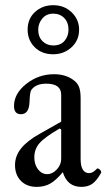

<svg xmlns="http://www.w3.org/2000/svg" viewBox="-20 -712 412 743"><path d="M186 -502Q141.6 -502 114.3 -529.3Q86.9 -556.6 86.9 -597.2Q86.9 -639.6 115.7 -665.8Q144.5 -691.9 186 -691.9Q229 -691.9 257.6 -664.1Q286.1 -636.2 286.1 -597.2Q286.1 -555.7 256.6 -528.8Q227.1 -502 186 -502ZM186 -536.1Q214.8 -536.1 230 -554.2Q245.1 -572.3 245.1 -597.2Q245.1 -625.5 228.5 -642.3Q211.9 -659.2 186 -659.2Q159.2 -659.2 143.6 -640.1Q127.9 -621.1 127.9 -597.2Q127.9 -569.3 144.5 -552.7Q161.1 -536.1 186 -536.1ZM122.1 11.2Q84 11.2 61 -12Q38.1 -35.2 38.1 -73.2Q38.1 -108.4 61.8 -137.9Q85.4 -167.5 134.8 -194.8L216.8 -241.2V-345.2Q216.8 -388.2 159.2 -388.2Q118.2 -388.2 101.1 -363.8Q95.7 -356.9 94.2 -317.9Q92.8 -270 61 -270Q34.2 -270 34.2 -301.8Q34.2 -349.6 81.5 -387.2Q128.9 -424.8 189 -424.8Q232.4 -424.8 262.2 -403.8Q278.8 -392.6 285.4 -376.7Q292 -360.8 292 -332V-97.2Q292 -42 325.2 -42Q339.4 -42 355 -59.1Q357.4 -61.5 362.1 -58.8Q366.7 -56.2 369.9 -51.3Q373 -46.4 371.1 -43Q354.5 -13.2 337.6 -1Q320.8 11.2 294.9 11.2Q240.2 11.2 223.1 -45.9Q196.8 -14.2 174.3 -1.5Q151.9 11.2 122.1 11.2ZM163.1 -38.1Q183.1 -38.1 200 -56.4Q216.8 -74.7 216.8 -97.2V-210.9L210.9 -214.8Q153.3 -181.2 133.1 -158.2Q112.8 -135.3 112.8 -103Q112.8 -75.2 127.2 -56.6Q141.6 -38.1 163.1 -38.1Z"/></svg>

Font: Junicode SmCond
Style: Regular
Weight: 400
Width: 4
Designer: Peter S. Baker
Version: Version 2.206